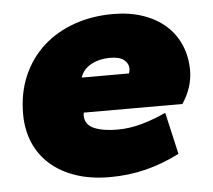

<svg xmlns="http://www.w3.org/2000/svg" viewBox="-42 -525 644 580"><g transform="rotate(-5 280.0 -235.0)"><path d="M269 10Q211 10 165.5 -5.5Q120 -21 88.5 -49Q57 -77 40.5 -116Q24 -155 24 -202Q24 -267 46.5 -318.5Q69 -370 109 -406Q149 -442 203 -461Q257 -480 320 -480Q371 -480 411.5 -466Q452 -452 480 -427Q508 -402 523 -367Q538 -332 538 -290Q538 -264 529.5 -238.5Q521 -213 506 -191H207Q206 -187 206 -182Q206 -155 232.5 -143Q259 -131 304 -131Q342 -131 380 -142Q418 -153 452 -169L481 -42Q430 -16 378 -3Q326 10 269 10ZM300 -349Q268 -349 243 -335.5Q218 -322 210 -297H353Q356 -303 356 -312Q356 -327 342.5 -338Q329 -349 300 -349Z"/></g></svg>

Font: Celebes Black
Style: Italic
Weight: 900
Italic angle: -10°
Designer: Anugrah Pasau
Foundry: Lafontype
Version: Version 1.000; ttfautohint (v1.8.4)